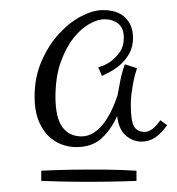

<svg xmlns="http://www.w3.org/2000/svg" viewBox="-20 -656 348 377"><path d="M308.1 -410.2Q295.9 -393.1 283.9 -385.5Q272 -377.9 257.8 -377.9Q240.7 -377.9 226.8 -390.1Q212.9 -402.3 210 -428.2Q197.8 -400.9 179 -384Q160.2 -367.2 129.9 -367.2Q114.3 -367.2 99.4 -373Q84.5 -378.9 73 -391.1Q61.5 -403.3 54.7 -421.9Q47.9 -440.4 47.9 -465.8Q47.9 -504.9 61.8 -536.4Q75.7 -567.9 96.2 -590.1Q116.7 -612.3 139.9 -624.3Q163.1 -636.2 182.1 -636.2Q211.4 -636.2 226.3 -621.1Q241.2 -606 241.2 -582Q241.2 -564 233.9 -551Q226.6 -538.1 216.6 -529.3Q206.5 -520.5 196.3 -515.1Q186 -509.8 180.2 -506.8L172.9 -523.9Q173.8 -523.9 181.9 -526.9Q189.9 -529.8 199 -536.6Q208 -543.5 215.6 -554.4Q223.1 -565.4 223.1 -582Q223.1 -600.6 212.4 -609.4Q201.7 -618.2 185.1 -618.2Q171.9 -618.2 155.3 -608.9Q138.7 -599.6 123.8 -580.6Q108.9 -561.5 98.9 -533Q88.9 -504.4 88.9 -465.8Q88.9 -425.3 102.3 -406.7Q115.7 -388.2 140.1 -388.2Q151.9 -388.2 162.6 -394.5Q173.3 -400.9 182.1 -411.9Q190.9 -422.9 198.2 -437.7Q205.6 -452.6 210.9 -469.2Q213.4 -482.4 216.1 -497.1Q218.8 -511.7 225.1 -529.8L249 -522Q247.1 -516.6 244.9 -508.3Q242.7 -500 241 -490.5Q239.3 -481 238 -470.5Q236.8 -460 236.8 -450.2Q236.8 -419.9 242.9 -408.4Q249 -397 264.2 -397Q278.8 -397 294.9 -419.9ZM61 -320.8Q90.3 -322.3 122.1 -322.8Q148.9 -323.2 182.1 -323Q215.3 -322.8 248 -320.8V-300.8Q222.2 -299.8 191.9 -299.3Q166 -298.8 132.3 -299.1Q98.6 -299.3 61 -300.8Z"/></svg>

Font: Clicker Script
Style: Regular
Weight: 400
Designer: Astigmatic (AOETI)
Foundry: Astigmatic (AOETI)
Version: Version 1.000